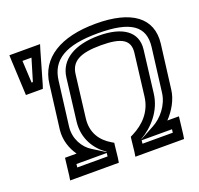

<svg xmlns="http://www.w3.org/2000/svg" viewBox="-124 -820 1020 982"><g transform="rotate(-20 386.5 -329.5)"><path d="M462 -64 455 0 451 25H476H691H716L720 0L728 -68L731 -93H706H668C704 -131 735 -182 741 -236L771 -474C787 -611 686 -684 493 -684C301 -684 181 -611 165 -474L135 -236C129 -182 147 -131 174 -93H136H111L108 -68L100 0L96 25H121H336H361L365 0L372 -64L374 -79L362 -86C309 -117 270 -168 280 -247L308 -476C316 -542 364 -571 480 -571C596 -571 636 -542 628 -476L600 -247C590 -168 539 -117 478 -86L464 -79L462 -64ZM510 -43H595H675L673 -25H508L510 -43ZM320 -43 318 -25H153L155 -43H235H320ZM511 -50C575 -87 639 -155 650 -247L678 -476C689 -570 616 -621 486 -621C355 -621 269 -570 258 -476L230 -247C219 -155 266 -87 321 -50L320 -48L253 -90C212 -115 177 -170 185 -236L215 -474C228 -584 310 -634 487 -634C665 -634 734 -584 721 -474L691 -236C683 -170 635 -115 588 -90L510 -48L511 -50ZM132 -484 181 -654 190 -683H160H52H23L24 -654L32 -484L33 -463H54H104H125L132 -484ZM89 -513H82L76 -633H125L89 -513Z"/></g></svg>

Font: Gamestation Display Outline
Style: Italic
Weight: 400
Designer: Jonas Hecksher
Foundry: Jonas Hecksher, Playtypeª, e-types AS
Version: Version 1.003